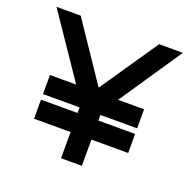

<svg xmlns="http://www.w3.org/2000/svg" viewBox="-109 -687 800 805"><g transform="rotate(20 291.0 -285.0)"><path d="M10 -580 199 -302H82V-217H245V-192H82V-107H245V10H338V-107H502V-192H338V-217H502V-302H386L574 -580H468L292 -322L118 -580Z"/></g></svg>

Font: Charger Sport
Style: BdExt
Weight: 700
Designer: Jasper
Foundry: Cannot Into Space Fonts
Version: Version 1.1